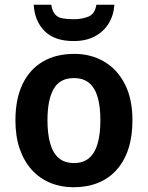

<svg xmlns="http://www.w3.org/2000/svg" viewBox="-20 -779 622 809"><path d="M538 -272Q538 -204 521 -152Q504 -100 471.5 -63.5Q439 -27 393 -8.5Q347 10 290 10Q237 10 192 -8.5Q147 -27 114 -63.5Q81 -100 63 -152Q45 -204 45 -272Q45 -362 75 -424.5Q105 -487 160.5 -519.5Q216 -552 293 -552Q364 -552 419.5 -519Q475 -486 506.5 -424Q538 -362 538 -272ZM180 -272Q180 -215 191.5 -174.5Q203 -134 227.5 -113Q252 -92 292 -92Q331 -92 355.5 -113Q380 -134 391.5 -174.5Q403 -215 403 -272Q403 -330 391.5 -369.5Q380 -409 355.5 -429.5Q331 -450 291 -450Q232 -450 206 -404Q180 -358 180 -272ZM462 -759Q459 -714 437.5 -679.5Q416 -645 379 -625.5Q342 -606 290 -606Q210 -606 168 -648Q126 -690 122 -759H196Q200 -732 212 -718.5Q224 -705 244 -701.5Q264 -698 291 -698Q325 -698 352.5 -709Q380 -720 386 -759Z"/></svg>

Font: Noto Sans Display SemiBold
Style: Regular
Weight: 600
Designer: Monotype Design Team
Foundry: Monotype Imaging Inc.
Version: Version 2.003